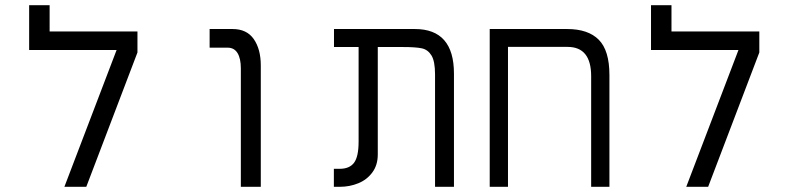

<svg xmlns="http://www.w3.org/2000/svg" viewBox="-20 -721 3040 741"><path d="M510.5 -599.5V-518.5L313 0H228.5L430 -528H92.5V-701H171.5V-599.5Z M859 -537H789V-609H877.5Q932.5 -609 959.5 -570Q986.5 -531 986.5 -468.5V0H909.5V-457.5Q909.5 -495 896.8 -516Q884 -537 859 -537Z M1535.5 -539.5H1438V-125Q1438 -84 1417.2 -55.8Q1396.5 -27.5 1363 -13.8Q1329.5 0 1291 0H1268.5V-69.5H1291Q1329 -69.5 1346.5 -93Q1364 -116.5 1364 -174.5V-539.5H1269V-609H1581Q1732 -609 1732 -437V0H1659V-434Q1659 -484.5 1645.2 -507Q1631.5 -529.5 1607.8 -534.5Q1584 -539.5 1535.5 -539.5Z M2332 -431.5V0H2261.5V-427Q2261.5 -540 2170.5 -540H1940.5V0H1870V-609H2168.5Q2250 -609 2291 -567.5Q2332 -526 2332 -431.5Z M2910.5 -599.5V-518.5L2713 0H2628.5L2830 -528H2492.5V-701H2571.5V-599.5Z"/></svg>

Font: JuliaMono Light
Style: Regular
Weight: 300
Monospace: yes
Designer: cormullion
Foundry: corm
Version: Version 0.054; ttfautohint (v1.8.4)